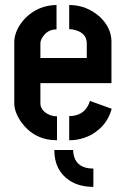

<svg xmlns="http://www.w3.org/2000/svg" viewBox="-20 -561 504 768"><path d="M353.5 186.5V113.3Q291 113.3 276.4 65.4Q272.5 52.7 272.5 39.1H197.3Q197.3 120.1 256.8 160.2Q295.9 186.5 353.5 186.5ZM37.1 -147.5V-395.5Q39.1 -443.4 81.1 -488.3Q132.8 -540 206.1 -541V-443.4Q168 -443.4 148.4 -409.2Q141.6 -397.5 141.6 -387.7V-329.1H327.1V-386.7Q327.1 -427.7 282.2 -440.4Q269.5 -444.3 256.8 -444.3V-541Q326.2 -541 379.9 -493.2Q424.8 -450.2 425.8 -396.5V-228.5H141.6V-147.5Q141.6 -122.1 169.9 -105.5Q187.5 -95.7 208 -95.7V0Q117.2 0 64.5 -73.2Q37.1 -113.3 37.1 -147.5ZM256.8 0V-96.7Q313.5 -96.7 335 -144.5Q337.9 -151.4 339.8 -157.2L426.8 -126Q409.2 -59.6 347.7 -23.4Q305.7 0 256.8 0Z"/></svg>

Font: Post No Bills Colombo
Style: Bold
Weight: 800
Designer: Kosala Senevirathne, Siva Puranthara, Lasantha Premarathna, Tharique Azeez
Foundry: Mooniak
Version: Version 1.220 ; ttfautohint (v1.5)